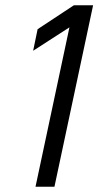

<svg xmlns="http://www.w3.org/2000/svg" viewBox="-20 -710 374 730"><path d="M244 -606 106 -517 123 -599 261 -690H334L187 0H115Z"/></svg>

Font: D-DIN
Style: DIN-Italic
Weight: 400
Italic angle: -12°
Designer: Charles Nix
Foundry: Datto Inc.
Version: Version 1.00